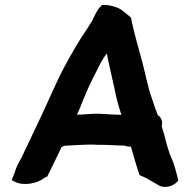

<svg xmlns="http://www.w3.org/2000/svg" viewBox="-20 -742 762 773"><path d="M27 -17 38 -11C73 8 129 -3 156 -24C156 -25 167 -30 171 -32L173 -37C191 -74 210 -111 228 -150C234 -152 238 -155 238 -155C271 -157 317 -160 354 -160C362 -159 375 -159 386 -159C419 -159 448 -156 482 -156C485 -155 489 -153 494 -152H498C502 -152 502 -151 507 -152C518 -114 529 -74 542 -37C556 -30 571 -26 576 -20H577C589 -14 600 -6 614 1C635 18 674 11 692 -9L698 -15C694 -31 691 -44 686 -61L678 -88L677 -89C671 -103 667 -113 662 -126C650 -160 644 -195 631 -233C635 -249 632 -268 615 -279C606 -302 599 -324 591 -347C575 -393 566 -442 553 -492C539 -543 520 -609 509 -662L508 -670L504 -674C489 -686 474 -701 454 -711H453C442 -715 423 -721 406 -722H391L386 -717C369 -701 359 -674 351 -658L341 -643C340 -640 336 -635 332 -628C300 -582 271 -531 243 -480C208 -415 179 -345 147 -277C120 -220 94 -165 67 -108C56 -88 46 -71 39 -47ZM290 -280C300 -303 310 -326 319 -350C340 -402 364 -446 388 -494C394 -504 401 -515 410 -527C419 -479 432 -428 441 -385C448 -347 458 -313 469 -279C468 -279 467 -280 466 -280H463C439 -280 407 -283 381 -284C364 -285 326 -282 311 -281C304 -281 298 -281 290 -280Z"/></svg>

Font: Hussar Pisanka
Style: BdKur
Weight: 700
Designer: Robert Jablonski
Foundry: Cannot Into Space Fonts
Version: Version 1.070